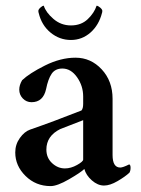

<svg xmlns="http://www.w3.org/2000/svg" viewBox="-20 -629 481 657"><path d="M310.5 -609.4Q315.4 -609.4 322.8 -603Q330.1 -596.7 330.1 -591.8Q330.1 -586.9 329.1 -585Q318.4 -543 289.6 -517.6Q260.7 -492.2 222.7 -492.2Q183.6 -492.2 152.8 -517.6Q122.1 -543 112.3 -585Q111.3 -586.9 111.3 -591.8Q111.3 -596.7 118.2 -603Q125 -609.4 129.9 -609.4Q136.7 -586.9 162.6 -564.5Q188.5 -542 222.7 -542Q257.8 -542 280.3 -563.5Q302.7 -585 310.5 -609.4ZM202.1 -52.7Q222.7 -52.7 243.7 -64.5Q264.6 -76.2 264.6 -83V-217.8Q193.4 -190.4 186.5 -187.5Q138.7 -164.1 138.7 -117.2Q138.7 -88.9 158.2 -70.8Q177.7 -52.7 202.1 -52.7ZM238.3 -431.6Q291 -431.6 328.1 -391.6Q365.2 -351.6 365.2 -291V-98.6Q365.2 -55.7 391.6 -55.7Q400.4 -55.7 421.9 -66.4Q426.8 -65.4 426.8 -54.7Q426.8 -44.9 422.9 -38.1Q408.2 -24.4 382.3 -9.3Q356.4 5.9 335.9 5.9Q314.5 5.9 294.4 -11.7Q274.4 -29.3 268.6 -50.8Q256.8 -39.1 216.3 -15.6Q175.8 7.8 153.3 7.8Q102.5 7.8 67.4 -26.9Q32.2 -61.5 32.2 -107.4Q32.2 -134.8 47.9 -156.7Q63.5 -178.7 83 -185.5Q165 -213.9 258.8 -251Q264.6 -257.8 264.6 -273.4V-298.8Q264.6 -335 243.7 -364.7Q222.7 -394.5 193.4 -394.5Q168.9 -394.5 156.7 -376.5Q144.5 -358.4 137.7 -324.2Q127.9 -279.3 87.9 -279.3Q70.3 -279.3 58.1 -292Q45.9 -304.7 45.9 -322.3Q45.9 -337.9 55.7 -354.5Q80.1 -377.9 133.8 -404.8Q187.5 -431.6 238.3 -431.6Z"/></svg>

Font: Crimson
Style: Semibold
Weight: 600
Version: Version 0.8